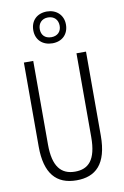

<svg xmlns="http://www.w3.org/2000/svg" viewBox="-105 -1041 715 1111"><g transform="rotate(-10 252.0 -486.0)"><path d="M253 -795C310 -795 348 -832 348 -889C348 -945 307 -982 252 -982C195 -982 156 -946 156 -888C156 -831 196 -795 253 -795ZM253 -831C214 -831 194 -855 194 -888C194 -922 216 -947 252 -947C289 -947 311 -923 311 -888C311 -853 288 -831 253 -831ZM435 -221V-714H379V-222C379 -87 331 -41 253 -41C172 -41 125 -92 125 -222V-714H70V-220C70 -62 134 10 253 10C364 10 435 -52 435 -221Z"/></g></svg>

Font: Noto Sans Gujarati ExtraCondensed Light
Style: Regular
Weight: 300
Width: 2
Designer: Jelle Bosma - Monotype Design Team, Universal Thirst
Foundry: Monotype Imaging Inc.
Version: Version 2.106